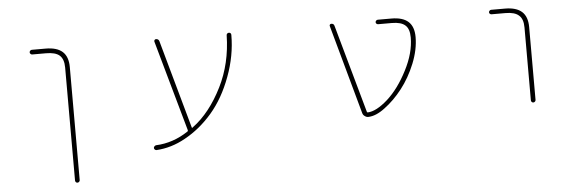

<svg xmlns="http://www.w3.org/2000/svg" viewBox="-48 -696 3096 1041"><g transform="rotate(-5 1500.0 -175.5)"><path d="M323.2 181.6V-433.6Q323.2 -479.5 299.8 -500Q277.3 -519.5 226.6 -519.5H151.4Q146.5 -519.5 142.6 -523.4Q138.7 -527.3 138.7 -532.2Q138.7 -537.1 142.6 -541Q146.5 -544.9 151.4 -544.9H226.6Q288.1 -544.9 318.4 -517.6Q348.6 -490.2 348.6 -433.6V181.6Q348.6 186.5 344.7 190.4Q340.8 194.3 335.4 194.3Q330.1 194.3 326.7 190.4Q323.2 186.5 323.2 181.6Z M777.3 29.3Q871.1 25.4 954.1 -30.3Q957 -32.2 956.1 -37.1L817.4 -531.2Q816.4 -536.1 819.3 -540Q822.3 -543.9 827.1 -543.9Q840.8 -543.9 844.7 -531.2L978.5 -50.8Q979.5 -45.9 983.4 -48.8L985.4 -50.8Q1079.1 -120.1 1145.5 -252.9Q1208 -377.9 1210.9 -531.2Q1210.9 -537.1 1214.8 -540.5Q1218.8 -543.9 1224.1 -543.9Q1229.5 -543.9 1232.9 -540.5Q1236.3 -537.1 1236.3 -531.2Q1236.3 -418 1194.3 -305.7Q1152.3 -192.4 1085.4 -114.7Q1018.6 -37.1 934.6 8.8Q859.4 50.8 777.3 55.7Q777.3 55.7 777.3 55.7Q772.5 55.7 768.6 51.8Q764.6 47.9 764.6 43Q764.6 38.1 768.6 34.2Q772.5 30.3 777.3 29.3Z M1937.5 -23.4Q1937.5 -23.4 1936.5 -23.4Q1926.8 -23.4 1918 -30.3Q1909.2 -36.1 1906.2 -46.9L1772.5 -531.2Q1770.5 -536.1 1773.4 -540Q1776.4 -543.9 1781.2 -543.9Q1794.9 -543.9 1797.9 -531.2L1931.6 -52.7Q1932.6 -47.9 1936.5 -47.9Q1983.4 -49.8 2045.9 -105.5Q2108.4 -162.1 2156.2 -255.9Q2204.1 -348.6 2204.1 -432.6Q2204.1 -479.5 2181.6 -499Q2159.2 -519.5 2108.4 -519.5H2034.2Q2029.3 -519.5 2025.4 -522.9Q2021.5 -526.4 2021.5 -531.2Q2021.5 -536.1 2025.4 -540Q2029.3 -543.9 2034.2 -543.9H2108.4Q2169.9 -543.9 2200.2 -516.6Q2230.5 -489.3 2230.5 -432.6Q2230.5 -364.3 2200.2 -289.1Q2169.9 -214.8 2125 -157.2Q2080.1 -99.6 2028.3 -61.5Q1979.5 -24.4 1937.5 -23.4Z M2823.2 -36.1V-432.6Q2823.2 -479.5 2799.8 -499Q2777.3 -519.5 2726.6 -519.5H2651.4Q2646.5 -519.5 2642.6 -522.9Q2638.7 -526.4 2638.7 -531.2Q2638.7 -536.1 2642.6 -540Q2646.5 -543.9 2651.4 -543.9H2726.6Q2788.1 -543.9 2818.4 -516.6Q2848.6 -489.3 2848.6 -432.6V-36.1Q2848.6 -31.2 2844.7 -27.3Q2840.8 -23.4 2835.4 -23.4Q2830.1 -23.4 2826.7 -27.3Q2823.2 -31.2 2823.2 -36.1Z"/></g></svg>

Font: Rounded-X Mgen+ 2m thin
Style: Regular
Weight: 100
Designer: [Source Han Sans]
Ryoko NISHIZUKA  (kana & ideographs); Paul D. Hunt (Latin, Greek & Cyrillic); Wenlong ZHANG  (bopomofo
Version: Version 1.059.20150602